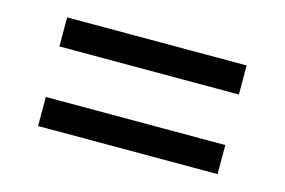

<svg xmlns="http://www.w3.org/2000/svg" viewBox="-50 -555 691 466"><g transform="rotate(15 296.0 -322.5)"><path d="M70 -459H521V-386H70ZM70 -259H521V-186H70Z"/></g></svg>

Font: lkorean05
Style: Book
Weight: 400
Designer: Jelle Bosma - Monotype Design Team
Foundry: Monotype Imaging Inc.
Version: Version 2.003